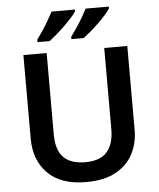

<svg xmlns="http://www.w3.org/2000/svg" viewBox="-62 -990 870 1053"><g transform="rotate(-5 373.5 -464.0)"><path d="M659 -252Q659 -178 627.5 -118.5Q596 -59 532 -24.5Q468 10 370 10Q231 10 159 -62.5Q87 -135 87 -254V-714H215V-267Q215 -179 255 -139Q295 -99 374 -99Q457 -99 494.5 -142.5Q532 -186 532 -268V-714H659ZM577 -928Q569 -915 551.5 -895Q534 -875 511.5 -853Q489 -831 466 -811.5Q443 -792 425 -778H357V-791Q371 -810 388.5 -835.5Q406 -861 422 -888.5Q438 -916 449 -938H577ZM390 -928Q382 -915 364 -895Q346 -875 323.5 -853Q301 -831 278.5 -811.5Q256 -792 238 -778H170V-791Q184 -810 201 -835.5Q218 -861 234 -888.5Q250 -916 262 -938H390Z"/></g></svg>

Font: Noto Sans Tamil SemiBold
Style: Regular
Weight: 600
Designer: Jelle Bosma - Monotype Design Team
Foundry: Monotype Imaging Inc.
Version: Version 2.004; ttfautohint (v1.8.4.7-5d5b)